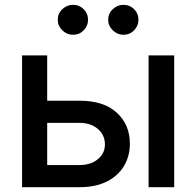

<svg xmlns="http://www.w3.org/2000/svg" viewBox="-20 -775 813 795"><path d="M175.4 -358H309.7Q409.8 -358 463.8 -308.2Q517.8 -258.5 517.8 -180Q517.8 -128.9 493.6 -88.1Q469.5 -47.2 422.9 -23.6Q376.4 0 309.7 0H71.4V-545.5H175.4ZM175.4 -266.3V-91.6H309.7Q355.5 -91.6 384.9 -115.6Q414.4 -139.6 414.4 -176.8Q414.4 -216.3 384.9 -241.3Q355.5 -266.3 309.7 -266.3ZM595.2 0V-545.5H701.3V0ZM282 -631Q257.1 -631 238.1 -649.5Q219.1 -668 219.1 -692.8Q219.1 -719.1 238.1 -737Q257.1 -755 282 -755Q308.6 -755 326.5 -737Q344.5 -719.1 344.5 -692.8Q344.5 -668 326.5 -649.5Q308.6 -631 282 -631ZM490.8 -631Q465.9 -631 446.9 -649.5Q427.9 -668 427.9 -692.8Q427.9 -719.1 446.9 -737Q465.9 -755 490.8 -755Q517.4 -755 535.3 -737Q553.3 -719.1 553.3 -692.8Q553.3 -668 535.3 -649.5Q517.4 -631 490.8 -631Z"/></svg>

Font: Inter Zeller Medium
Style: Regular
Weight: 500
Designer: Rasmus Andersson; Joe Bland
Foundry: zeller
Version: Version 3.015;git-dec3a8cb1